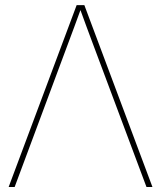

<svg xmlns="http://www.w3.org/2000/svg" viewBox="-20 -748 644 768"><path d="M14.6 0 286.6 -727.5H317.4L589.8 0H565.9L355 -563.5Q340.3 -602.5 325.9 -641.6Q311.5 -680.7 297.4 -719.7H306.2Q292 -680.7 277.6 -641.6Q263.2 -602.5 248.5 -563.5L38.6 0Z"/></svg>

Font: Inter 28pt Thin
Style: Regular
Weight: 250
Designer: Rasmus Andersson
Foundry: rsms
Version: Version 4.001;git-66647c0bb